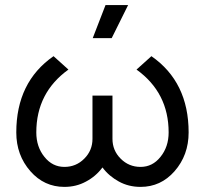

<svg xmlns="http://www.w3.org/2000/svg" viewBox="-20 -720 803 752"><path d="M189.7 -500Q43.8 -398.7 43.8 -201.3Q43.8 -112.2 99.2 -49.2Q153 12 232.2 12Q278.5 12 316.5 -8.7Q336 -19 352 -32.7Q368 -46.3 381.3 -64.2Q394.5 -46.5 410.6 -32.9Q426.7 -19.3 445.2 -9.2Q483.5 12 530.5 12Q609.7 12 663.5 -49.2Q718.8 -112.2 718.8 -201.3Q718.8 -398.7 573 -500L514.7 -447.5Q640.5 -357 640.5 -201.3Q640.5 -144.7 608.3 -105.2Q577.2 -66.3 530.5 -66.3Q484.7 -66.3 452.7 -98.5Q420.5 -130.5 420.5 -176.3V-345.5H342.2V-176.3Q342.2 -130.5 310 -98.5Q278 -66.3 232.2 -66.3Q185.5 -66.3 154.3 -105.2Q122.2 -144.7 122.2 -201.3Q122.2 -357 248 -447.5ZM343.2 -570.7H417.5L481.8 -700.2H393.3Z"/></svg>

Font: Unageo Variable
Style: Regular
Weight: 300
Designer: Richard Sepsi
Foundry: Richard Sepsi
Version: Version 2.200